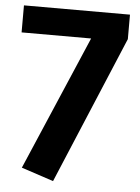

<svg xmlns="http://www.w3.org/2000/svg" viewBox="-53 -770 605 828"><g transform="rotate(5 249.5 -356.0)"><path d="M476 -728H17V-611H318L69 -30L208 16L476 -622Z"/></g></svg>

Font: Glow Sans TC Normal
Style: Bold
Weight: 700
Designer: Ryoko NISHIZUKA (kana, bopomofo & ideographs); Paul D. Hunt (Latin, Greek & Cyrillic); Sandoll Communications, Soo-young
Version: Version 0.93